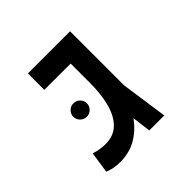

<svg xmlns="http://www.w3.org/2000/svg" viewBox="-153 -734 892 892"><g transform="rotate(-45 293.0 -288.5)"><path d="M155.8 8.8Q135.3 8.8 116.5 5.6Q97.7 2.4 77.6 -5.9L93.3 -110.8Q108.9 -105.5 126.7 -102.1Q144.5 -98.6 166.5 -98.6Q220.2 -98.6 253.2 -131.3Q286.1 -164.1 301 -220.9Q315.9 -277.8 315.9 -349.6V-392.1H418L416 -336.9Q415 -272 397.7 -210.2Q380.4 -148.4 347.2 -98.9Q314 -49.3 266.1 -20.3Q218.3 8.8 155.8 8.8ZM354.5 0 315.9 -305.2V-585.9H419.9V-230.5L453.1 0ZM143.1 -478V-585.9H405.3V-478ZM194.3 -250Q176.3 -250 163.1 -262.9Q149.9 -275.9 149.9 -293.9Q149.9 -312.5 163.1 -325.4Q176.3 -338.4 194.3 -338.4Q212.9 -338.4 225.8 -325.4Q238.8 -312.5 238.8 -293.9Q238.8 -275.9 225.8 -262.9Q212.9 -250 194.3 -250Z"/></g></svg>

Font: Cascadia Code Medium
Style: Regular
Weight: 500
Monospace: yes
Designer: Aaron Bell
Foundry: Saja Typeworks
Version: Version 2407.024